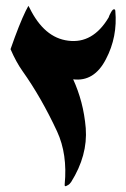

<svg xmlns="http://www.w3.org/2000/svg" viewBox="-20 -626 432 656"><path d="M230 -355Q247 -318 258 -276.5Q269 -235 273 -188Q280 -95 223 -4Q216 5 213 6Q211 7 210 7.5Q209 8 209 8Q200 14 201 4Q211 -99 175 -177Q148 -235 118.5 -286.5Q89 -338 57 -383Q35 -414 16 -458Q46 -544 68 -589L77 -606L81 -599Q131 -497 213 -487Q297 -476 351 -566Q353 -573 359.5 -584.5Q366 -596 371 -594Q374 -593 374 -589Q382 -500 342 -424Q302 -346 230 -355Z"/></svg>

Font: Aref Ruqaa Ink
Style: Bold
Weight: 700
Designer: Abdullah Aref
Version: Version 1.005